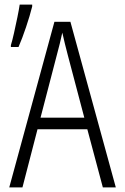

<svg xmlns="http://www.w3.org/2000/svg" viewBox="-20 -809 540 829"><path d="M20 0 215 -715H284L480 0H424L357 -251H142L77 0ZM225 -570 155 -301H344L273 -570Q267 -594 260.5 -619Q254 -644 249 -668Q239 -621 225 -570ZM27 -614Q33 -633 40.5 -666.5Q48 -700 55 -734Q62 -768 65 -789H119V-781Q109 -741 92.5 -692Q76 -643 60 -606H27Z"/></svg>

Font: Noto Sans Mono ExtraCondensed Light
Style: Regular
Weight: 300
Width: 2
Designer: Monotype Design Team
Foundry: Monotype Imaging Inc.
Version: Version 2.014; ttfautohint (v1.8.4.7-5d5b)